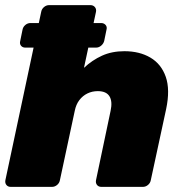

<svg xmlns="http://www.w3.org/2000/svg" viewBox="-26 -730 712 750"><path d="M73 -544Q62 -544 56 -551.5Q50 -559 53 -570L62 -614Q64 -625 73 -632.5Q82 -640 93 -640H369Q380 -640 386.5 -632.5Q393 -625 390 -614L381 -570Q378 -559 369 -551.5Q360 -544 349 -544ZM16 0Q5 0 -1 -7.5Q-7 -15 -5 -26L135 -684Q137 -695 146 -702.5Q155 -710 166 -710H327Q338 -710 344.5 -702.5Q351 -695 349 -684L302 -465Q334 -495 372.5 -512.5Q411 -530 460 -530Q519 -530 561.5 -505Q604 -480 621.5 -430Q639 -380 623 -304L563 -26Q561 -15 552 -7.5Q543 0 532 0H370Q359 0 353 -7.5Q347 -15 349 -26L406 -297Q414 -334 401.5 -354Q389 -374 356 -374Q334 -374 315.5 -365Q297 -356 284 -339Q271 -322 266 -297L208 -26Q206 -15 197 -7.5Q188 0 177 0Z"/></svg>

Font: Rubik ExtraBold
Style: Italic
Weight: 800
Italic angle: -12°
Designer: Hubert and Fischer
Foundry: Hubert and Fischer
Version: Version 2.300;gftools[0.9.30]